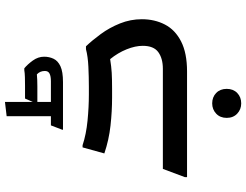

<svg xmlns="http://www.w3.org/2000/svg" viewBox="-132 -662 1017 794"><g transform="rotate(-90 377.0 -264.5)"><path d="M42 -9 76 -100H490Q533 -100 559 -119Q585 -138 585 -183Q585 -214 570.5 -250Q556 -286 530 -318Q499 -313 473.5 -311.5Q448 -310 407 -310H371Q314 -310 255 -316.5Q196 -323 140 -342L165 -432H174Q219 -417 275.5 -411.5Q332 -406 383 -406H415Q456 -406 498.5 -408Q541 -410 571 -418H583Q607 -393 633.5 -357Q660 -321 677.5 -277.5Q695 -234 695 -187Q695 -134 673 -91.5Q651 -49 603 -24.5Q555 0 479 0H42ZM287 164Q287 137 304.5 120.5Q322 104 347 104Q373 104 390 120.5Q407 137 407 164Q407 191 390 207.5Q373 224 347 224Q322 224 304.5 207.5Q287 191 287 164ZM540 -591Q540 -570 531.5 -552Q523 -534 500.5 -523.5Q478 -513 435 -513H238V-516L256 -563H294V-746L353 -753V-638L367 -670H420Q438 -670 455.5 -670.5Q473 -671 484 -673H492Q508 -660 524 -638Q540 -616 540 -591ZM417 -619H353V-563H439Q459 -563 470 -568.5Q481 -574 481 -588Q481 -608 467 -621Q457 -620 444 -619.5Q431 -619 417 -619Z"/></g></svg>

Font: Kufam Medium
Style: Regular
Weight: 500
Designer: Wael Morcos, Artur Schmal
Foundry: Original Type
Version: Version 1.300; ttfautohint (v1.8.3)